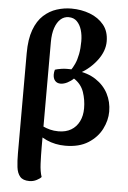

<svg xmlns="http://www.w3.org/2000/svg" viewBox="-62 -778 699 1047"><g transform="rotate(5 287.0 -254.5)"><path d="M139 224Q104 224 88 205.5Q72 187 68 154Q64 121 64 79V-469Q64 -546 83 -597.5Q102 -649 134.5 -678.5Q167 -708 206.5 -720.5Q246 -733 286 -733Q341 -733 388 -715Q435 -697 464 -661.5Q493 -626 493 -571Q493 -519 456 -469Q419 -419 361 -386L310 -396Q322 -412 332.5 -435Q343 -458 349 -489.5Q355 -521 355 -560Q355 -594 346.5 -622Q338 -650 320.5 -667.5Q303 -685 275 -685Q250 -685 231 -668Q212 -651 201 -619Q190 -587 190 -541V33Q190 79 192 123.5Q194 168 204 196Q197 205 178.5 214.5Q160 224 139 224ZM317 15Q262 15 215 -6Q168 -27 145 -60L159 -95Q172 -87 189 -79Q206 -71 227 -65.5Q248 -60 273 -60Q314 -60 342.5 -77Q371 -94 386.5 -125Q402 -156 402 -197Q402 -243 387.5 -285.5Q373 -328 333 -354Q319 -340 299.5 -330Q280 -320 262 -320Q243 -320 232 -332.5Q221 -345 221 -367Q221 -373 222 -380Q223 -387 225 -393Q236 -397 261 -401Q286 -405 324 -402L338 -399Q404 -392 449 -362.5Q494 -333 517 -288.5Q540 -244 540 -191Q540 -143 516 -95.5Q492 -48 442.5 -16.5Q393 15 317 15Z"/></g></svg>

Font: Arima Thin
Style: Bold
Weight: 700
Version: Version 1.100